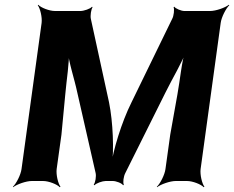

<svg xmlns="http://www.w3.org/2000/svg" viewBox="-20 -757 979 803"><path d="M317 -711H210C186 -711 151 -725 140 -737L138 -735C148 -722 157 -685 154 -661L70 -50C67 -26 48 11 34 24L35 26C50 14 89 0 113 0H160C184 0 219 14 230 26L233 24C223 11 214 -26 217 -50L237 -194L253 -362C258 -421 271 -499 268 -543L264 -542C267 -498 291 -428 303 -371L380 -33C383 -20 379 7 372 15L375 18C382 9 409 0 422 0H452C465 0 490 9 495 18L498 15C493 7 497 -20 504 -33L673 -372C701 -429 744 -500 759 -545H755C740 -501 733 -422 722 -362L692 -194L672 -50C669 -26 650 11 636 24L637 26C652 14 691 0 715 0H762C786 0 821 14 832 26L835 24C825 11 816 -26 819 -50L903 -661C906 -685 925 -722 939 -735L937 -737C922 -725 883 -711 859 -711H751C738 -711 714 -721 709 -729L706 -727C710 -718 707 -690 700 -678L530 -329C488 -245 453 -128 444 -61H448C457 -128 453 -245 436 -329L360 -678C357 -691 361 -718 367 -726L365 -729C358 -720 330 -711 317 -711Z"/></svg>

Font: Asimov
Style: EdgeIt
Weight: 500
Designer: Google
Version: Version 2.000980: 2014